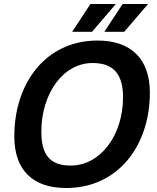

<svg xmlns="http://www.w3.org/2000/svg" viewBox="-20 -930 790 966"><path d="M343 -770H443L563 -910H435ZM505 -770H605L725 -910H597ZM313 16C573 16 734 -196 734 -464C734 -634 639 -726 471 -726C210 -726 52 -512 52 -244C52 -73 146 16 313 16ZM336 -97C234 -97 188 -148 188 -267C188 -460 298 -613 446 -613C548 -613 599 -560 599 -441C599 -248 484 -97 336 -97Z"/></svg>

Font: Geist SemiBold
Style: Italic
Weight: 600
Italic angle: -12°
Designer: Basement.studio, Andrés Briganti, Mateo Zaragoza
Foundry: Basement.studio, Vercel, Andrés Briganti, Guido Ferreyra, Mateo Zaragoza
Version: Version 1.500